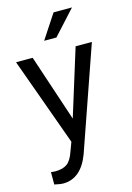

<svg xmlns="http://www.w3.org/2000/svg" viewBox="-141 -818 755 1101"><g transform="rotate(-15 236.5 -268.0)"><path d="M241.2 -132.3 364.3 -528.3H460.9L248.5 81.5Q199.2 213.4 91.8 213.4L74.7 211.9L41 205.6V132.3L65.4 134.3Q111.3 134.3 137 115.7Q162.6 97.2 179.2 47.9L199.2 -5.9L10.7 -528.3H109.4ZM292.5 -749H401.9L271 -605.5H198.2Z"/></g></svg>

Font: RobotoDraft
Style: Regular
Weight: 400
Version: Version 2.001101; 2014